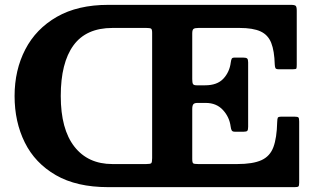

<svg xmlns="http://www.w3.org/2000/svg" viewBox="-20 -770 1303 790"><path d="M1211 -18.5Q1211 -5.5 1207.8 -2.8Q1204.5 0 1192 0H518.5Q517 0 516 0Q515 0 514 0H425Q295 0 209.5 -49.5Q124 -99 82 -183.8Q40 -268.5 40 -375Q40 -481.5 84 -566.5Q128 -651.5 214 -700.8Q300 -750 425 -750H1177Q1192.5 -750 1196.8 -745.8Q1201 -741.5 1201 -726V-504.5Q1201 -491.5 1199.5 -488.2Q1198 -485 1184.5 -485H1127Q1115.5 -485 1113.2 -490Q1111 -495 1110.5 -504.5Q1109 -560.5 1096 -593.5Q1083 -626.5 1052 -640.8Q1021 -655 966 -655H796.5Q782 -655 776.5 -651.2Q771 -647.5 771 -632.5V-444.5Q771 -430 774 -424.5Q777 -419 789 -419H824Q873.5 -419 899 -446.2Q924.5 -473.5 929.5 -513Q931 -524 933.5 -528.5Q936 -533 945 -533H981Q993 -533 997 -529.2Q1001 -525.5 1001 -513.5V-248.5Q1001 -236 997.8 -232Q994.5 -228 982.5 -228H947Q937 -228 933.8 -232.8Q930.5 -237.5 929 -249.5Q924 -288.5 897.2 -317.5Q870.5 -346.5 826.5 -346.5H792Q780 -346.5 775.5 -341Q771 -335.5 771 -321V-116Q771 -100.5 775.2 -97.8Q779.5 -95 795.5 -95H956Q1020.5 -95 1055.8 -111Q1091 -127 1105 -164.8Q1119 -202.5 1120.5 -267.5Q1121 -282 1123.2 -286Q1125.5 -290 1139.5 -290H1191.5Q1204.5 -290 1207.8 -286.8Q1211 -283.5 1211 -270ZM582.5 -655H442.5Q334.5 -655 282.2 -583.2Q230 -511.5 230 -375Q230 -238.5 286 -166.8Q342 -95 442.5 -95H581.5Q598.5 -95 602.2 -98.5Q606 -102 606 -119.5V-635Q606 -649.5 601.5 -652.2Q597 -655 582.5 -655Z"/></svg>

Font: Besley
Style: Bold
Weight: 700
Designer: Owen Earl
Foundry: indestructible type*
Version: Version 2.001; ttfautohint (v1.8.3)